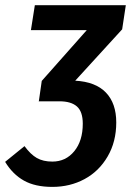

<svg xmlns="http://www.w3.org/2000/svg" viewBox="-38 -711 508 745"><path d="M450.2 -690.9 436 -597.2 253.9 -397.9Q333 -393.6 373 -351.8Q413.1 -310.1 413.1 -235.8Q413.1 -161.1 379.6 -103.8Q346.2 -46.4 290 -16.1Q233.9 14.2 165 14.2Q98.1 14.2 54.7 -10.3Q11.2 -34.7 -18.1 -83L57.1 -144Q80.6 -111.8 105 -97.9Q129.4 -84 165 -84Q217.3 -84 250.2 -124.3Q283.2 -164.6 283.2 -231Q283.2 -277.8 260.5 -297.9Q237.8 -317.9 192.9 -317.9H111.8L112.8 -318.8L124 -397L298.8 -594.2H82L97.2 -690.9Z"/></svg>

Font: Fira Sans Compressed Medium
Style: Italic
Weight: 500
Width: 3
Italic angle: -8°
Designer: Carrois Corporate & Edenspiekermann AG
Foundry: Carrois Corporate GbR & Edenspiekermann AG
Version: Version 4.203;PS 004.203;hotconv 1.0.88;makeotf.lib2.5.64775